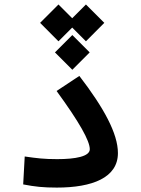

<svg xmlns="http://www.w3.org/2000/svg" viewBox="-20 -830 626 853"><path d="M232.4 3.4C390.1 3.4 503.9 -40.5 503.9 -149.9C503.9 -236.8 440.9 -351.6 332.5 -492.7L231.4 -425.8C333 -286.6 378.9 -204.1 378.9 -167C378.9 -134.8 314.9 -123 234.4 -123C175.3 -123 143.6 -127 89.8 -134.8L83 -10.7C136.2 -0.5 171.9 3.4 232.4 3.4ZM361.8 -810.1 300.8 -749 239.7 -810.1 158.2 -728.5 239.7 -646.5 300.8 -707.5 361.8 -646.5 443.4 -728.5ZM301.3 -674.3 224.1 -597.2 301.3 -520 378.4 -597.2Z"/></svg>

Font: Cascadia Mono SemiBold
Style: Regular
Weight: 600
Monospace: yes
Designer: Aaron Bell
Foundry: Saja Typeworks
Version: Version 2404.023